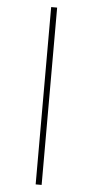

<svg xmlns="http://www.w3.org/2000/svg" viewBox="-60 -832 464 960"><g transform="rotate(5 172.0 -352.0)"><path d="M157 -797H187V93H157Z"/></g></svg>

Font: Bitter Thin ExtraLight
Style: Regular
Weight: 250
Version: Version 2.002